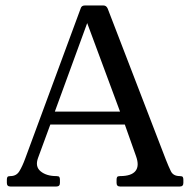

<svg xmlns="http://www.w3.org/2000/svg" viewBox="-20 -680 694 700"><path d="M584.8 -97.8Q594.2 -73.8 602.9 -55.9Q611.5 -38 635.5 -38Q644.5 -38 646.5 -34.5Q648.5 -31 648.5 -25V-13Q648.5 0 635.5 0H418Q405 0 405 -13V-25Q405 -31 407 -34.5Q409 -38 418 -38Q459 -38 473.9 -56.5Q488.8 -75 476 -110.5L429.2 -242.5L453 -226H148.5L169.8 -243.2L118.8 -104.5Q107 -72.8 128.1 -55.4Q149.2 -38 185.5 -38Q194.5 -38 196.5 -34.5Q198.5 -31 198.5 -25V-13Q198.5 0 185.5 0H18Q5 0 5 -13V-25Q5 -31 7 -34.5Q9 -38 18 -38Q39.8 -38 50.6 -55.8Q61.5 -73.5 72 -102.2L274 -649Q277 -660 289 -660H357.5Q367.5 -660 372.5 -649ZM175.5 -261V-273H425L424 -256L290.5 -615.8H305.2Z"/></svg>

Font: Young Serif Light
Style: Regular
Weight: 300
Designer: Bastien Sozeau
Foundry: NBR — Bastien Sozeau
Version: Version 5.001